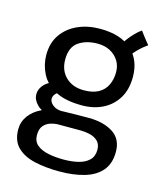

<svg xmlns="http://www.w3.org/2000/svg" viewBox="-121 -666 858 1006"><g transform="rotate(15 308.0 -163.0)"><path d="M320.5 -115.5Q228 -115.5 173.8 -145.5Q119.5 -175.5 95.8 -223.2Q72 -271 72 -323Q72 -388.5 103.8 -434Q135.5 -479.5 189.5 -503.8Q243.5 -528 310 -528Q422 -528 481.2 -474.2Q540.5 -420.5 540.5 -328Q540.5 -260 511.8 -212.8Q483 -165.5 433.5 -140.5Q384 -115.5 320.5 -115.5ZM295 249.5Q220 249.5 160.2 235.8Q100.5 222 65.8 187.5Q31 153 31 91Q31 51 55.2 17.5Q79.5 -16 124 -36.8Q168.5 -57.5 230 -59.5Q261.5 -60.5 298.2 -61Q335 -61.5 373 -61.5Q452.5 -61.5 504.2 -28.8Q556 4 556 74.5Q556 137 523.8 175.5Q491.5 214 432.8 231.8Q374 249.5 295 249.5ZM302 183.5Q345 183.5 380.8 174.8Q416.5 166 438 145.2Q459.5 124.5 459.5 89Q459.5 58 442 41.5Q424.5 25 399 19Q373.5 13 349 13Q329.5 13 305.8 13Q282 13 261 13Q240 13 228.5 13Q207.5 13 185.2 20Q163 27 148.2 44.8Q133.5 62.5 133.5 95Q133.5 129.5 156.5 148.8Q179.5 168 217.8 175.8Q256 183.5 302 183.5ZM184 -18.5Q127 -28.5 101 -54.5Q75 -80.5 75 -110Q75 -130.5 85.2 -147.5Q95.5 -164.5 111.2 -176Q127 -187.5 145 -191L205 -155.5Q180 -147.5 169.2 -135Q158.5 -122.5 158.5 -109Q158.5 -90.5 178 -74.8Q197.5 -59 230 -59ZM309.5 -194.5Q358.5 -194.5 389 -211.8Q419.5 -229 434.2 -259.8Q449 -290.5 449 -329.5Q449 -364.5 432.2 -391.2Q415.5 -418 386 -433.8Q356.5 -449.5 318 -449.5Q256.5 -449.5 215.2 -421.2Q174 -393 174 -326Q174 -266 211.5 -230.2Q249 -194.5 309.5 -194.5ZM486.5 -419 431 -465Q439 -484.5 454.8 -506Q470.5 -527.5 489 -546.5Q507.5 -565.5 523.5 -576Q528.5 -569.5 538.2 -556.2Q548 -543 558.5 -530Q569 -517 575 -509.5Q567 -504.5 554 -494Q541 -483.5 527.5 -470Q514 -456.5 502.8 -443Q491.5 -429.5 486.5 -419Z"/></g></svg>

Font: Grandstander Thin
Style: Regular
Weight: 400
Version: Version 1.200